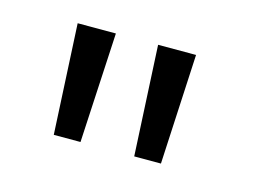

<svg xmlns="http://www.w3.org/2000/svg" viewBox="-45 -809 473 347"><g transform="rotate(15 192.0 -635.0)"><path d="M136 -737.5 125 -531.5H75L64.5 -737.5ZM286 -737.5 275.5 -531.5H225.5L215 -737.5Z"/></g></svg>

Font: Epilogue
Style: Regular
Weight: 400
Designer: Tyler Finck
Foundry: Etcetera Type Co
Version: Version 2.112